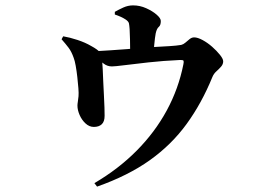

<svg xmlns="http://www.w3.org/2000/svg" viewBox="-20 -621 1040 714"><path d="M331 60Q420 8 488 -60.5Q556 -129 600 -210Q644 -291 662 -382Q664 -392 662.5 -395Q661 -398 651 -398Q586 -395 532 -389Q478 -383 442.5 -378.5Q407 -374 396 -374Q379 -374 365.5 -384.5Q352 -395 325 -417V-430Q358 -432 391.5 -434Q425 -436 454.5 -438.5Q484 -441 506 -443Q531 -445 558.5 -446.5Q586 -448 611 -449.5Q636 -451 654 -454Q662 -456 669.5 -462.5Q677 -469 685 -475.5Q693 -482 702 -482Q715 -482 733.5 -472Q752 -462 769 -447Q786 -432 798 -417Q810 -402 810 -393Q810 -382 802 -373Q794 -364 784.5 -355.5Q775 -347 770 -335Q730 -237 674 -160Q618 -83 537.5 -25.5Q457 32 341 73ZM329 -149Q312 -149 298 -162Q284 -175 276 -193.5Q268 -212 268 -228Q268 -234 269.5 -243Q271 -252 272 -263Q273 -274 271.5 -293Q270 -312 267.5 -334.5Q265 -357 261.5 -376.5Q258 -396 254 -406Q246 -429 235 -443.5Q224 -458 209 -475L215 -486Q239 -482 268 -472.5Q297 -463 319 -450Q343 -437 351 -427Q359 -417 360 -395Q361 -384 362 -363Q363 -342 364 -316.5Q365 -291 366.5 -266Q368 -241 368.5 -221Q369 -201 369 -190Q369 -169 358.5 -159Q348 -149 329 -149ZM464 -407Q464 -413 464 -431.5Q464 -450 463.5 -473Q463 -496 462 -513Q461 -527 459.5 -534Q458 -541 448 -548Q439 -554 429 -558.5Q419 -563 407 -567V-577Q421 -585 438.5 -593Q456 -601 475 -601Q500 -601 523.5 -590.5Q547 -580 562.5 -566.5Q578 -553 578 -543Q578 -527 570.5 -521Q563 -515 559 -497Q556 -481 553.5 -453.5Q551 -426 551 -409Z"/></svg>

Font: Noto Serif SC ExtraLight
Style: Bold
Weight: 700
Version: Version 2.002-H1;hotconv 1.1.0;makeotfexe 2.6.0